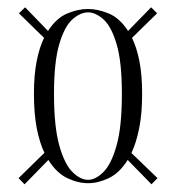

<svg xmlns="http://www.w3.org/2000/svg" viewBox="-20 -514 472 512"><path d="M45.5 -22.5 29.5 -39 98.5 -106.5Q85.5 -133.5 78 -172.2Q70.5 -211 70.5 -263.5Q70.5 -314 77.8 -350.8Q85 -387.5 97.5 -413L30.5 -478.5L47 -494.5L108 -431.5Q130 -465.5 158.8 -477.8Q187.5 -490 214.5 -490Q241.5 -490 270.5 -477.8Q299.5 -465.5 321.5 -431.5L383 -494.5L399 -478.5L332 -413Q344.5 -387.5 351.8 -350.8Q359 -314 359 -263.5Q359 -211 351.2 -172.2Q343.5 -133.5 330.5 -106L400 -39L384 -22.5L320.5 -87.5Q299 -53 270.5 -39.2Q242 -25.5 215 -25.5Q187.5 -25.5 159 -39.2Q130.5 -53 109 -87.5ZM215 -34.5Q235 -34.5 256 -55.5Q277 -76.5 291 -126.5Q305 -176.5 305 -263.5Q305 -349 291 -396.2Q277 -443.5 256 -462.2Q235 -481 215 -481Q194 -481 173 -462.2Q152 -443.5 138 -396.2Q124 -349 124 -263.5Q124 -176.5 138 -126.5Q152 -76.5 173 -55.5Q194 -34.5 215 -34.5Z"/></svg>

Font: Imbue 100pt Light
Style: Regular
Weight: 300
Designer: Tyler Finck
Foundry: Etcetera Type Company
Version: Version 1.102; ttfautohint (v1.8.3)